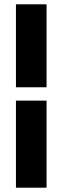

<svg xmlns="http://www.w3.org/2000/svg" viewBox="-20 -731 291 891"><path d="M54 140H196V-264H54ZM54 -326H196V-711H54Z"/></svg>

Font: Aerodynamic
Style: Bd
Weight: 500
Designer: Google
Version: Version 2.000980; 2014